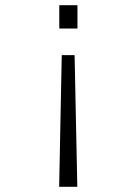

<svg xmlns="http://www.w3.org/2000/svg" viewBox="-20 -520 540 740"><path d="M267.5 -307.5 278 200H208L218 -307.5ZM278.5 -410H208.5V-500H278.5Z"/></svg>

Font: Trispace Thin ExtraLight
Style: Regular
Weight: 250
Version: Version 1.210